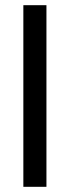

<svg xmlns="http://www.w3.org/2000/svg" viewBox="-20 -720 269 740"><path d="M159 0H70V-700H159Z"/></svg>

Font: Tilda Sans Medium
Style: Regular
Weight: 500
Designer: ParaType Ltd
Foundry: ParaType Ltd
Version: Version 1.009